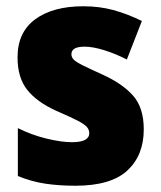

<svg xmlns="http://www.w3.org/2000/svg" viewBox="-20 -583 513 613"><path d="M439 -170Q439 -87 386.5 -38.5Q334 10 221 10Q169 10 125 3.5Q81 -3 37 -21V-174Q81 -152 128.5 -140.5Q176 -129 210 -129Q265 -129 265 -158Q265 -169 257 -178Q249 -187 226.5 -198.5Q204 -210 160 -229Q98 -257 67 -296Q36 -335 36 -400Q36 -480 92.5 -521.5Q149 -563 246 -563Q297 -563 341.5 -551Q386 -539 433 -516L385 -393Q350 -411 313.5 -422.5Q277 -434 250 -434Q208 -434 208 -410Q208 -400 215.5 -392.5Q223 -385 244 -374.5Q265 -364 307 -345Q371 -316 405 -277.5Q439 -239 439 -170Z"/></svg>

Font: Noto Sans Tamil SemiCondensed Black
Style: Regular
Weight: 900
Width: 4
Designer: Jelle Bosma - Monotype Design Team
Foundry: Monotype Imaging Inc.
Version: Version 2.004; ttfautohint (v1.8.4.7-5d5b)